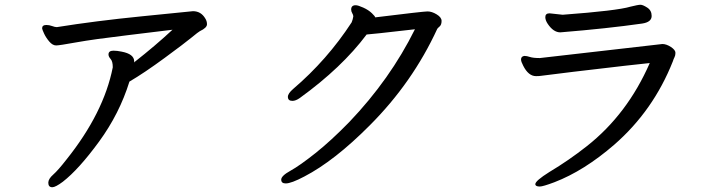

<svg xmlns="http://www.w3.org/2000/svg" viewBox="-20 -735 3040 807"><path d="M200 52Q183 52 183 33Q183 17 203.5 -1Q224 -19 259 -64Q416 -260 454 -452Q454 -477 445 -487Q436 -497 436 -506Q436 -522 457 -522Q472 -522 491 -518Q544 -508 544 -477V-472Q545 -472 545 -474Q633 -543 705 -610Q659 -604 516 -587Q373 -570 301 -557Q229 -544 216 -544Q201 -544 187 -560.5Q173 -577 165 -594.5Q157 -612 157 -616Q157 -630 175 -630Q187 -630 199 -625.5Q211 -621 219 -621Q381 -647 576.5 -666.5Q772 -686 791 -688Q825 -688 843 -657Q850 -646 850 -633Q850 -618 820 -604Q814 -601 785.5 -577.5Q757 -554 672 -491.5Q587 -429 524 -392Q482 -257 396.5 -140Q311 -23 244 29Q213 52 200 52Z M1181 36Q1162 36 1162 20Q1162 4 1201 -17.5Q1240 -39 1306 -91.5Q1372 -144 1448 -222Q1620 -402 1724 -612Q1532 -590 1521 -590Q1417 -451 1240 -323Q1223 -311 1209 -311Q1190 -311 1190 -328Q1190 -342 1212 -361Q1355 -483 1458 -641Q1463 -653 1465 -666Q1465 -672 1460.5 -679.5Q1456 -687 1456 -695Q1456 -713 1475 -713Q1485 -713 1507 -703Q1529 -693 1543 -679.5Q1557 -666 1557 -662Q1760 -687 1777 -687Q1795 -687 1815.5 -674.5Q1836 -662 1836 -647Q1836 -631 1828 -624Q1820 -617 1818 -614Q1714 -388 1534 -208Q1386 -59 1259 7Q1204 36 1181 36Z M2249 49Q2230 49 2230 39Q2230 25 2289 -12Q2371 -61 2447 -121Q2617 -255 2711 -470Q2666 -466 2388 -433Q2264 -418 2255.5 -416.5Q2247 -415 2233 -415Q2201 -415 2179 -459Q2170 -476 2170 -485Q2170 -498 2184 -500Q2194 -500 2207.5 -495.5Q2221 -491 2249 -491L2764 -550Q2781 -550 2800 -537.5Q2819 -525 2819 -513Q2819 -502 2815 -494.5Q2811 -487 2808 -477Q2726 -270 2562 -127Q2435 -17 2310 31Q2262 49 2249 49ZM2335 -599Q2306 -599 2282 -635Q2272 -650 2272 -663Q2272 -679 2290 -679L2345 -673Q2574 -690 2630 -707Q2662 -715 2672 -715Q2682 -715 2700.5 -703Q2719 -691 2719 -668Q2719 -642 2679 -636Q2532 -615 2335 -599Z"/></svg>

Font: LXGW WenKai Lite Medium
Style: Regular
Weight: 500
Designer: LXGW / Fontworks Inc.
Foundry: LXGW / Fontworks Inc.
Version: Version 1.511; March 25, 2025